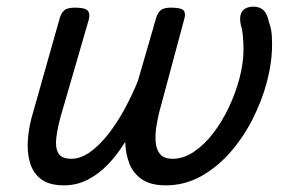

<svg xmlns="http://www.w3.org/2000/svg" viewBox="-20 -539 895 578"><path d="M173 19Q129 19 104.5 1Q80 -17 70.5 -48.5Q61 -80 64 -120Q67 -160 80 -202L160 -485Q164 -499 173 -507.5Q182 -516 206 -516Q237 -516 244.5 -506.5Q252 -497 247 -479L162 -186Q153 -153 149.5 -124Q146 -95 155.5 -78Q165 -61 195 -61Q223 -61 251.5 -81.5Q280 -102 306.5 -136Q333 -170 355.5 -211.5Q378 -253 395 -295L450 -485Q454 -499 463 -507.5Q472 -516 495 -516Q527 -516 533.5 -506.5Q540 -497 534 -479L459 -200Q455 -183 451 -159.5Q447 -136 448.5 -113Q450 -90 461.5 -75.5Q473 -61 500 -61Q532 -61 563.5 -82Q595 -103 621.5 -137.5Q648 -172 668.5 -215Q689 -258 701 -303.5Q713 -349 713 -390Q713 -400 712.5 -412Q712 -424 710.5 -437.5Q709 -451 705 -464Q701 -482 704.5 -494.5Q708 -507 718 -513Q728 -519 743 -519Q762 -519 773.5 -508Q785 -497 790 -471Q794 -461 796 -450Q798 -439 798.5 -428Q799 -417 799 -405Q799 -351 783.5 -292.5Q768 -234 739.5 -178.5Q711 -123 671.5 -78.5Q632 -34 583.5 -7.5Q535 19 479 19Q434 19 407.5 1Q381 -17 369.5 -46.5Q358 -76 357 -112Q333 -73 304.5 -43.5Q276 -14 243 2.5Q210 19 173 19Z"/></svg>

Font: Playwrite AU NSW
Style: Regular
Weight: 400
Designer: Veronika Burian, José Scaglione
Foundry: TypeTogether
Version: Version 1.002